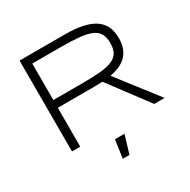

<svg xmlns="http://www.w3.org/2000/svg" viewBox="-190 -848 1213 1228"><g transform="rotate(-30 416.5 -234.0)"><path d="M173.8 -287.1V0H112.8V-670.9H446.8Q523.4 -670.9 578.1 -658.9Q632.8 -647 667.7 -622.8Q702.6 -598.6 718.8 -562.5Q734.9 -526.4 734.9 -478Q734.9 -402.8 695.3 -357.7Q655.8 -312.5 567.9 -295.9L796.9 0H720.2L503.9 -289.1Q490.2 -288.1 476.1 -287.6Q461.9 -287.1 446.8 -287.1ZM671.9 -478Q671.9 -521 656.7 -547.6Q641.6 -574.2 607.4 -588.9Q573.2 -603.5 517.8 -608.6Q462.4 -613.8 381.8 -613.8H173.8V-344.2H379.9Q460.4 -344.2 516.1 -348.9Q571.8 -353.5 606.4 -367.9Q641.1 -382.3 656.5 -408.4Q671.9 -434.6 671.9 -478ZM419.9 203.1H370.6L389.6 69.8H460Z"/></g></svg>

Font: Syncopate
Style: Regular
Weight: 400
Width: 7
Version: Version 001.001